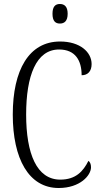

<svg xmlns="http://www.w3.org/2000/svg" viewBox="-20 -932 506 962"><path d="M280 -814C302 -814 319 -826 319 -863C319 -900 302 -912 280 -912C258 -912 243 -900 243 -863C243 -826 258 -814 280 -814ZM274 10C381 10 436 -53 436 -94C436 -109 431 -121 423 -126C397 -74 360 -32 282 -32C164 -32 111 -162 111 -358C111 -552 161 -684 276 -684C358 -684 389 -628 389 -555C420 -555 439 -575 439 -611C439 -671 381 -724 281 -724C125 -724 44 -581 44 -358C44 -137 124 10 274 10Z"/></svg>

Font: Noto Serif Myanmar ExtraCondensed Light
Style: Regular
Weight: 300
Width: 2
Designer: Ben Mitchell and the Monotype Design Team
Foundry: Monotype Imaging Inc.
Version: Version 2.106